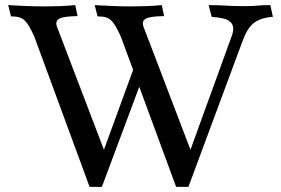

<svg xmlns="http://www.w3.org/2000/svg" viewBox="-20 -730 1098 750"><path d="M724 -145 888 -597Q891 -609 891 -618Q891 -638 873 -649.5Q855 -661 807 -664L795 -710Q817 -710 833 -709.5Q849 -709 864 -708Q879 -707 895 -706.5Q911 -706 932 -706Q950 -706 962 -706.5Q974 -707 985 -708Q996 -709 1007.5 -709.5Q1019 -710 1036 -710L1046 -664H1040Q994 -659 969.5 -638.5Q945 -618 928 -571L716 0H668L524 -391L378 0H330L114 -587Q103 -611 94.5 -626Q86 -641 76.5 -650Q67 -659 54.5 -662.5Q42 -666 23 -666L12 -710Q47 -708 82 -706.5Q117 -705 153 -705Q187 -705 213 -706Q239 -707 274 -710L283 -667H279Q234 -666 217 -659.5Q200 -653 200 -639Q200 -629 207 -614L386 -145L500 -457L452 -587Q441 -611 432.5 -626Q424 -641 414.5 -650Q405 -659 392.5 -662.5Q380 -666 361 -666L350 -710Q385 -708 420 -706.5Q455 -705 491 -705Q525 -705 551 -706Q577 -707 612 -710L621 -667H617Q572 -666 555 -659.5Q538 -653 538 -639Q538 -629 545 -614Z"/></svg>

Font: Lusitana
Style: Regular
Weight: 400
Designer: Ana Paula Megda
Foundry: Ana Paula Megda
Version: Version 1.000; ttfautohint (v1.1) -l 8 -r 50 -G 200 -x 14 -D